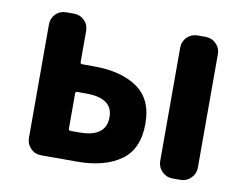

<svg xmlns="http://www.w3.org/2000/svg" viewBox="-66 -650 949 740"><g transform="rotate(10 409.0 -280.0)"><path d="M136.7 0Q112.3 0 95.7 -17.1Q79.1 -34.2 79.1 -57.6V-502Q79.1 -526.4 95.7 -543Q112.3 -559.6 136.7 -559.6H167Q191.4 -559.6 208 -543Q224.6 -526.4 224.6 -502V-379.9Q224.6 -373 232.4 -373H277.3Q384.8 -373 448.2 -329.1Q511.7 -285.2 511.7 -189.5Q511.7 -89.8 448.2 -44.9Q384.8 0 277.3 0ZM224.6 -119.1Q224.6 -112.3 232.4 -112.3H267.6Q371.1 -112.3 371.1 -190.4Q371.1 -264.6 267.6 -264.6H232.4Q224.6 -264.6 224.6 -257.8ZM650.4 0Q627 0 609.9 -17.1Q592.8 -34.2 592.8 -57.6V-502Q592.8 -526.4 609.9 -543Q627 -559.6 650.4 -559.6H682.6Q706.1 -559.6 723.1 -543Q740.2 -526.4 740.2 -502V-57.6Q740.2 -34.2 723.1 -17.1Q706.1 0 682.6 0Z"/></g></svg>

Font: Gen Jyuu Gothic P Bold
Style: Bold
Weight: 700
Designer: [Source Han Sans]
Ryoko NISHIZUKA  (kana & ideographs); Paul D. Hunt (Latin, Greek & Cyrillic); Wenlong ZHANG  (bopomofo
Version: Version 1.002.20150607